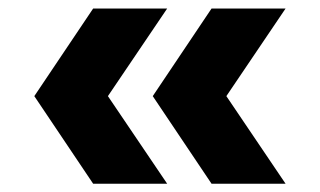

<svg xmlns="http://www.w3.org/2000/svg" viewBox="-20 -492 759 456"><path d="M61.5 -263.7 201.2 -471.7H377L236.3 -263.7L377 -55.7H201.2ZM342.8 -263.7 482.4 -471.7H658.2L517.6 -263.7L658.2 -55.7H482.4Z"/></svg>

Font: Wanted Sans Black
Style: Regular
Weight: 900
Designer: Original Design by Kil Hyung-jin and Kang Hanbin, Wanted Lab, Inc; Hangeul from Source Han Sans by Jang Soo-young and Ka
Foundry: Wanted Lab, Inc.
Version: Version 1.003